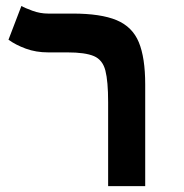

<svg xmlns="http://www.w3.org/2000/svg" viewBox="-20 -632 626 652"><path d="M473.1 -345.2V0H347.2V-285.2Q347.2 -356 337.9 -392.3Q328.6 -428.7 299.1 -441.4Q269.5 -454.1 208.5 -454.1H143.6Q102.1 -454.1 67.6 -466.8Q33.2 -479.5 8.8 -497.1L52.7 -611.8Q64 -605 90.1 -595.5Q116.2 -585.9 143.1 -585.9H226.6Q322.3 -585.9 376 -563.5Q429.7 -541 451.4 -488.5Q473.1 -436 473.1 -345.2Z"/></svg>

Font: Cascadia Code PL
Style: Bold
Weight: 700
Monospace: yes
Designer: Aaron Bell
Foundry: Saja Typeworks
Version: Version 2404.023; ttfautohint (v1.8.4)